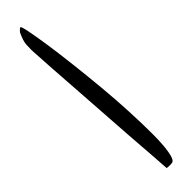

<svg xmlns="http://www.w3.org/2000/svg" viewBox="35 -307 542 542"><g transform="rotate(45 306.0 -36.0)"><path d="M28.3 -10.7Q26.4 -11.7 22 -16.1Q17.6 -20.5 17.6 -22.5Q18.6 -25.4 43 -30.3Q67.4 -35.2 106.4 -41Q145.5 -46.9 196.3 -52.7Q247.1 -58.6 299.8 -63.5Q352.5 -68.4 403.3 -70.8Q454.1 -73.2 494.6 -73.2Q535.2 -73.2 561.5 -68.8Q587.9 -64.5 590.8 -55.7Q591.8 -53.7 591.8 -44.9Q591.8 -36.1 590.8 -33.2Q572.3 -32.2 534.2 -29.3Q496.1 -26.4 448.2 -22.9Q400.4 -19.5 347.7 -16.1Q294.9 -12.7 247.1 -9.3Q199.2 -5.9 161.1 -3.4Q123 -1 104.5 0Q92.8 1 83 1Q73.2 1 64.9 0.5Q56.6 0 47.9 -2.9Q39.1 -5.9 28.3 -10.7Z"/></g></svg>

Font: Nothing You Could Do
Style: Regular
Weight: 400
Version: Version 1.005